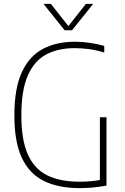

<svg xmlns="http://www.w3.org/2000/svg" viewBox="-20 -964 642 989"><path d="M390 5Q280.5 5 205.8 -32Q131 -69 92.5 -151Q54 -233 54 -369Q54 -509.5 92.8 -592.8Q131.5 -676 201.5 -712.5Q271.5 -749 365.5 -749Q403 -749 441.5 -743.5Q480 -738 517 -727.5V-693.5Q474 -706.5 436.8 -711.2Q399.5 -716 363.5 -716Q280.5 -716 219 -684Q157.5 -652 123.8 -576.2Q90 -500.5 90 -369.5Q90 -243 123.5 -168.2Q157 -93.5 223.5 -60.8Q290 -28 390 -28Q422.5 -28 450.8 -30.8Q479 -33.5 505.5 -39L494.5 -21.5V-360H528.5V-8Q487 -0.5 455.2 2.2Q423.5 5 390 5ZM313 -808 204 -944H242L337.5 -823H327L422.5 -944H460L351 -808Z"/></svg>

Font: Encode Sans SC SemiCondensed Thin
Style: Regular
Weight: 250
Width: 4
Designer: Multiple Designers
Foundry: Impallari Type
Version: Version 3.002